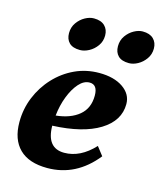

<svg xmlns="http://www.w3.org/2000/svg" viewBox="-107 -773 733 864"><g transform="rotate(15 259.5 -340.5)"><path d="M194 12Q108 12 64 -31.5Q20 -75 20 -156Q20 -217 42.5 -272Q65 -327 105 -370Q145 -413 197.5 -437.5Q250 -462 311 -462Q380 -462 422 -433Q464 -404 464 -358Q464 -280 386 -232Q308 -184 167 -178Q168 -74 250 -74Q325 -74 389 -143L420 -103Q328 12 194 12ZM280 -409Q253 -409 230 -383Q207 -357 191 -315.5Q175 -274 170 -226Q238 -233 277.5 -266Q317 -299 317 -358Q317 -409 280 -409ZM427 -539Q393 -539 376.5 -555.5Q360 -572 360 -600Q360 -628 375 -649Q390 -670 411 -681.5Q432 -693 451 -693Q484 -693 501.5 -676Q519 -659 519 -631Q519 -604 504 -583Q489 -562 468 -550.5Q447 -539 427 -539ZM199 -539Q165 -539 148.5 -555.5Q132 -572 132 -600Q132 -628 147 -649Q162 -670 183 -681.5Q204 -693 224 -693Q257 -693 274.5 -676Q292 -659 292 -631Q292 -604 277 -583Q262 -562 240.5 -550.5Q219 -539 199 -539Z"/></g></svg>

Font: Petrona ExtraBold
Style: Italic
Weight: 800
Italic angle: -9°
Designer: Ringo R. Seeber
Foundry: Ringo R. Seeber
Version: Version 2.001; ttfautohint (v1.8.3)